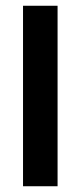

<svg xmlns="http://www.w3.org/2000/svg" viewBox="-20 -647 280 667"><path d="M180 -627V0H60V-627Z"/></svg>

Font: Blinker SemiBold
Style: Regular
Weight: 600
Designer: Juergen Huber
Foundry: supertype
Version: Version 1.015;PS 1.15;hotconv 1.0.88;makeotf.lib2.5.647800